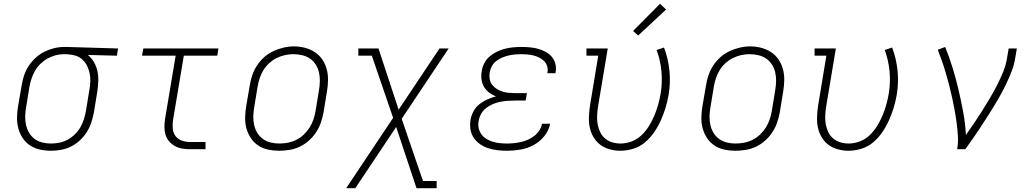

<svg xmlns="http://www.w3.org/2000/svg" viewBox="-20 -785 5440 1010"><path d="M248 8Q218 8 189.5 1.5Q161 -5 138 -20Q115 -35 99.5 -58.5Q84 -82 76.5 -109.5Q69 -137 69.5 -166.5Q70 -196 75 -226L94 -336Q98 -362 106.5 -388Q115 -414 130.5 -437.5Q146 -461 167 -480.5Q188 -500 213 -512.5Q238 -525 264.5 -531.5Q291 -538 318 -538Q322 -538 325.5 -538Q329 -538 333 -538L601 -530L595 -492L442 -496Q461 -481 474 -458.5Q487 -436 492.5 -411Q498 -386 497 -358.5Q496 -331 492 -304L474 -194Q469 -168 460.5 -141.5Q452 -115 437 -91Q422 -67 400.5 -47Q379 -27 354 -14.5Q329 -2 301.5 3Q274 8 248 8ZM248 -30Q270 -30 292.5 -34.5Q315 -39 335.5 -50Q356 -61 373.5 -78Q391 -95 402.5 -115Q414 -135 421 -157Q428 -179 432 -201L450 -311Q454 -333 455 -355Q456 -377 452 -397.5Q448 -418 439 -437Q430 -456 415.5 -470Q401 -484 381 -491Q361 -498 339 -499L326 -500Q324 -500 321 -500Q318 -500 315 -500Q293 -500 271.5 -494Q250 -488 230 -477Q210 -466 193 -449.5Q176 -433 164.5 -413Q153 -393 146 -372Q139 -351 135 -329L117 -219Q113 -196 112.5 -172.5Q112 -149 117 -127Q122 -105 133.5 -86Q145 -67 162.5 -54Q180 -41 202.5 -35.5Q225 -30 248 -30Z M980 0Q959 0 938.5 -3.5Q918 -7 900.5 -16.5Q883 -26 870 -41Q857 -56 851 -75.5Q845 -95 845 -116Q845 -137 848 -158L904 -492H727L734 -530H1129L1123 -492H947L890 -152Q887 -129 889 -107Q891 -85 904 -68.5Q917 -52 937.5 -45Q958 -38 980 -38H1061V0Z M1448 8Q1419 8 1390.5 2Q1362 -4 1338.5 -19.5Q1315 -35 1299.5 -58.5Q1284 -82 1276.5 -109Q1269 -136 1269.5 -166Q1270 -196 1275 -226L1294 -336Q1298 -363 1307 -389.5Q1316 -416 1332 -440.5Q1348 -465 1370 -484.5Q1392 -504 1418 -516Q1444 -528 1471.5 -534.5Q1499 -541 1527 -541Q1556 -541 1584.5 -533.5Q1613 -526 1636.5 -510.5Q1660 -495 1675.5 -472Q1691 -449 1698.5 -421.5Q1706 -394 1705.5 -364Q1705 -334 1700 -304L1682 -194Q1677 -167 1668 -140.5Q1659 -114 1643 -89.5Q1627 -65 1605 -45.5Q1583 -26 1557 -13.5Q1531 -1 1503 3.5Q1475 8 1448 8ZM1449 -30Q1472 -30 1495 -34.5Q1518 -39 1539 -49.5Q1560 -60 1578 -77Q1596 -94 1608.5 -114Q1621 -134 1628.5 -156Q1636 -178 1640 -201L1658 -311Q1662 -334 1662.5 -358Q1663 -382 1658 -404Q1653 -426 1641 -445Q1629 -464 1611 -476.5Q1593 -489 1570 -494.5Q1547 -500 1523 -500Q1501 -500 1478.5 -495Q1456 -490 1435 -479.5Q1414 -469 1396 -452.5Q1378 -436 1365.5 -415.5Q1353 -395 1346 -373.5Q1339 -352 1335 -329L1317 -219Q1313 -196 1312.5 -172.5Q1312 -149 1317 -127Q1322 -105 1333.5 -86Q1345 -67 1363 -54Q1381 -41 1403.5 -35.5Q1426 -30 1449 -30Z M1801 205 2048 -165 1936 -492H1865V-530H1971L2077 -208L2292 -530H2340L2093 -160L2205 167H2277V205H2171L2064 -117L1849 205Z M2647 8Q2621 8 2596 5Q2571 2 2548 -5.5Q2525 -13 2505.5 -26.5Q2486 -40 2472.5 -59.5Q2459 -79 2455 -104Q2451 -129 2455 -154Q2459 -177 2470.5 -199Q2482 -221 2501.5 -236.5Q2521 -252 2543.5 -262Q2566 -272 2589 -278Q2570 -285 2553.5 -297.5Q2537 -310 2526.5 -327.5Q2516 -345 2513 -367Q2510 -389 2514 -410Q2517 -432 2527.5 -452.5Q2538 -473 2555.5 -488Q2573 -503 2594 -513Q2615 -523 2636.5 -528.5Q2658 -534 2679.5 -536Q2701 -538 2723 -538Q2745 -538 2767 -536Q2789 -534 2809.5 -528.5Q2830 -523 2849 -513Q2868 -503 2881.5 -487.5Q2895 -472 2901 -451Q2907 -430 2903 -408Q2903 -406 2902.5 -404Q2902 -402 2902 -400H2859Q2860 -402 2860 -403.5Q2860 -405 2860 -406Q2863 -422 2858 -437.5Q2853 -453 2842 -464Q2831 -475 2817 -482Q2803 -489 2787.5 -493Q2772 -497 2755.5 -498.5Q2739 -500 2723 -500Q2706 -500 2689 -498.5Q2672 -497 2655 -493Q2638 -489 2621.5 -482Q2605 -475 2590.5 -464Q2576 -453 2567.5 -437Q2559 -421 2556 -404Q2553 -387 2556 -369.5Q2559 -352 2569 -339Q2579 -326 2593.5 -317Q2608 -308 2624 -303Q2640 -298 2657.5 -296.5Q2675 -295 2693 -295H2752L2745 -256H2686Q2667 -256 2648 -254.5Q2629 -253 2609.5 -249Q2590 -245 2571.5 -237Q2553 -229 2537 -216.5Q2521 -204 2511 -186Q2501 -168 2498 -149Q2494 -130 2498 -111.5Q2502 -93 2512.5 -78.5Q2523 -64 2538.5 -54.5Q2554 -45 2572 -39.5Q2590 -34 2609 -32Q2628 -30 2647 -30Q2665 -30 2683.5 -32Q2702 -34 2720.5 -38Q2739 -42 2757 -50Q2775 -58 2790.5 -70Q2806 -82 2817 -99Q2828 -116 2831 -134H2874Q2867 -98 2843 -68.5Q2819 -39 2786 -21.5Q2753 -4 2717.5 2Q2682 8 2647 8Z M3243 8Q3215 8 3187.5 0.5Q3160 -7 3138.5 -23Q3117 -39 3103 -62Q3089 -85 3083 -112Q3077 -139 3078 -168Q3079 -197 3083 -226L3127 -492H3065V-530H3177L3125 -219Q3122 -197 3121 -174Q3120 -151 3124 -130Q3128 -109 3137.5 -89.5Q3147 -70 3163 -56.5Q3179 -43 3200.5 -36.5Q3222 -30 3244 -30Q3273 -30 3302.5 -41Q3332 -52 3354.5 -73.5Q3377 -95 3393.5 -121.5Q3410 -148 3422 -176.5Q3434 -205 3442 -233.5Q3450 -262 3455 -291Q3465 -351 3459.5 -409.5Q3454 -468 3434 -522L3473 -535Q3495 -477 3501.5 -413.5Q3508 -350 3497 -285Q3491 -251 3481 -218Q3471 -185 3456.5 -152.5Q3442 -120 3421.5 -90Q3401 -60 3373.5 -36.5Q3346 -13 3311.5 -2.5Q3277 8 3243 8ZM3337 -598 3310 -622 3452 -765 3484 -735Z M3848 8Q3819 8 3790.5 2Q3762 -4 3738.5 -19.5Q3715 -35 3699.5 -58.5Q3684 -82 3676.5 -109Q3669 -136 3669.5 -166Q3670 -196 3675 -226L3694 -336Q3698 -363 3707 -389.5Q3716 -416 3732 -440.5Q3748 -465 3770 -484.5Q3792 -504 3818 -516Q3844 -528 3871.5 -534.5Q3899 -541 3927 -541Q3956 -541 3984.5 -533.5Q4013 -526 4036.5 -510.5Q4060 -495 4075.5 -472Q4091 -449 4098.5 -421.5Q4106 -394 4105.5 -364Q4105 -334 4100 -304L4082 -194Q4077 -167 4068 -140.5Q4059 -114 4043 -89.5Q4027 -65 4005 -45.5Q3983 -26 3957 -13.5Q3931 -1 3903 3.5Q3875 8 3848 8ZM3849 -30Q3872 -30 3895 -34.5Q3918 -39 3939 -49.5Q3960 -60 3978 -77Q3996 -94 4008.5 -114Q4021 -134 4028.5 -156Q4036 -178 4040 -201L4058 -311Q4062 -334 4062.5 -358Q4063 -382 4058 -404Q4053 -426 4041 -445Q4029 -464 4011 -476.5Q3993 -489 3970 -494.5Q3947 -500 3923 -500Q3901 -500 3878.5 -495Q3856 -490 3835 -479.5Q3814 -469 3796 -452.5Q3778 -436 3765.5 -415.5Q3753 -395 3746 -373.5Q3739 -352 3735 -329L3717 -219Q3713 -196 3712.5 -172.5Q3712 -149 3717 -127Q3722 -105 3733.5 -86Q3745 -67 3763 -54Q3781 -41 3803.5 -35.5Q3826 -30 3849 -30Z M4443 8Q4415 8 4387.5 0.5Q4360 -7 4338.5 -23Q4317 -39 4303 -62Q4289 -85 4283 -112Q4277 -139 4278 -168Q4279 -197 4283 -226L4327 -492H4265V-530H4377L4325 -219Q4322 -197 4321 -174Q4320 -151 4324 -130Q4328 -109 4337.5 -89.5Q4347 -70 4363 -56.5Q4379 -43 4400.5 -36.5Q4422 -30 4444 -30Q4473 -30 4502.5 -41Q4532 -52 4554.5 -73.5Q4577 -95 4593.5 -121.5Q4610 -148 4622 -176.5Q4634 -205 4642 -233.5Q4650 -262 4655 -291Q4665 -351 4659.5 -409.5Q4654 -468 4634 -522L4673 -535Q4695 -477 4701.5 -413.5Q4708 -350 4697 -285Q4691 -251 4681 -218Q4671 -185 4656.5 -152.5Q4642 -120 4621.5 -90Q4601 -60 4573.5 -36.5Q4546 -13 4511.5 -2.5Q4477 8 4443 8Z M5015 0Q5021 -34 5019 -68.5Q5017 -103 5012.5 -137Q5008 -171 5002 -204Q4996 -237 4989 -269.5Q4982 -302 4973.5 -334.5Q4965 -367 4956 -398.5Q4947 -430 4936 -461.5Q4925 -493 4913 -523L4952 -538Q4974 -484 4991.5 -427Q5009 -370 5022.5 -312Q5036 -254 5047 -195Q5058 -136 5061 -75Q5083 -106 5105 -138.5Q5127 -171 5147.5 -203.5Q5168 -236 5187.5 -269Q5207 -302 5224.5 -336Q5242 -370 5256.5 -405.5Q5271 -441 5277 -477L5286 -530H5329L5320 -477Q5315 -445 5303 -413.5Q5291 -382 5276.5 -351Q5262 -320 5245.5 -290Q5229 -260 5211 -230.5Q5193 -201 5174.5 -172Q5156 -143 5137 -114Q5118 -85 5098 -56.5Q5078 -28 5058 0Z"/></svg>

Font: Iosevka Slab XLtExObl
Style: Regular
Weight: 200
Width: 7
Italic angle: -9°
Monospace: yes
Designer: Belleve Invis
Foundry: Belleve Invis
Version: Version 11.1.1; ttfautohint (v1.8.3)